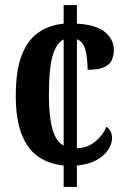

<svg xmlns="http://www.w3.org/2000/svg" viewBox="-20 -734 496 754"><path d="M230 -84Q172 -90 130 -119Q88 -148 65 -206.5Q42 -265 42 -359Q42 -459 66 -519Q90 -579 132.5 -607.5Q175 -636 230 -641V-714H282V-641Q358 -637 392.5 -608Q427 -579 427 -538Q427 -518 420 -500Q413 -482 391 -471Q369 -460 324 -460Q324 -502 316 -536Q308 -570 282 -580V-152Q324 -153 354.5 -178.5Q385 -204 398 -236Q409 -229 414.5 -217.5Q420 -206 420 -192Q420 -169 404.5 -145.5Q389 -122 358.5 -105Q328 -88 282 -84V0H230ZM230 -579Q202 -566 187 -516.5Q172 -467 172 -360Q172 -279 185.5 -229Q199 -179 230 -162Z"/></svg>

Font: Noto Serif Thai ExtraCondensed
Style: Bold
Weight: 700
Width: 2
Designer: Monotype Design Team
Foundry: Monotype Imaging Inc.
Version: Version 2.002; ttfautohint (v1.8.4.7-5d5b)